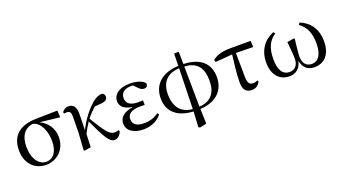

<svg xmlns="http://www.w3.org/2000/svg" viewBox="-65 -1343 3968 2215"><g transform="rotate(-20 1919.5 -235.5)"><path d="M286 15C421 15 531 -86 531 -239C531 -349 465 -435 377 -474L624 -446L619 -530L360 -525C142 -522 45 -417 45 -249C45 -85 149 15 286 15ZM302 -483C395 -458 442 -341 442 -220C442 -91 384 -18 299 -18C212 -18 140 -107 140 -261C140 -386 192 -470 302 -483Z M1127 15C1160 15 1194 -11 1214 -60L1205 -76C1194 -71 1176 -67 1156 -67C1093 -67 1055 -120 935 -315C971 -360 1006 -396 1041 -427L1118 -433C1172 -437 1200 -454 1200 -491C1200 -520 1184 -532 1165 -537C1129 -533 1093 -523 1046 -482C972 -419 894 -318 840 -207C842 -273 845 -340 845 -401C846 -498 812 -533 753 -533C717 -533 690 -512 674 -488L681 -471C690 -473 701 -474 712 -474C750 -474 764 -457 764 -402L761 -198L747 4L756 12L836 0C839 -54 840 -107 842 -162C870 -216 888 -245 916 -288C1020 -63 1063 15 1127 15Z M1483 15C1583 15 1663 -28 1707 -88L1692 -107C1640 -69 1582 -50 1511 -50C1419 -50 1375 -87 1375 -147C1375 -203 1413 -248 1539 -248C1550 -248 1561 -248 1588 -247V-303C1564 -301 1548 -301 1531 -301C1425 -301 1386 -342 1386 -403C1386 -465 1431 -505 1513 -505L1538 -504L1582 -459C1611 -430 1626 -425 1651 -425C1677 -425 1695 -444 1692 -474C1661 -517 1585 -537 1508 -537C1369 -537 1302 -471 1302 -395C1302 -334 1348 -285 1454 -271C1329 -254 1281 -196 1281 -128C1281 -39 1363 15 1483 15Z M2093 -12C1955 -24 1881 -110 1881 -270C1881 -417 1959 -502 2106 -508ZM2082 206 2099 217 2182 199 2176 17C2367 8 2481 -97 2481 -265C2481 -427 2380 -531 2169 -537L2167 -688H2110L2106 -537C1908 -530 1787 -425 1787 -253C1787 -86 1902 8 2092 17ZM2169 -507C2326 -499 2387 -406 2387 -255C2387 -108 2320 -20 2175 -12Z M2811 15C2860 15 2891 -8 2914 -50L2906 -68C2889 -59 2872 -54 2850 -54C2812 -54 2788 -74 2785 -145L2782 -450L2993 -446L2989 -523H2757C2642 -523 2578 -507 2520 -461L2527 -432L2735 -449C2722 -342 2706 -221 2706 -113C2706 -20 2746 15 2811 15Z M3274 15C3350 15 3410 -30 3427 -117C3447 -28 3499 15 3580 15C3697 15 3784 -63 3784 -231C3784 -382 3709 -482 3591 -529L3575 -505C3656 -447 3693 -366 3693 -236C3693 -91 3637 -31 3566 -31C3494 -31 3456 -77 3456 -163C3456 -218 3469 -298 3476 -373L3467 -379L3383 -365C3389 -281 3398 -221 3398 -155C3398 -72 3351 -31 3290 -31C3216 -31 3163 -89 3163 -232C3163 -371 3202 -450 3285 -506L3269 -528C3153 -481 3072 -379 3072 -225C3072 -67 3157 15 3274 15Z"/></g></svg>

Font: Noto Serif JP Medium
Style: Regular
Weight: 500
Designer: Ryoko NISHIZUKA 西塚涼子 (kana & ideographs); Frank Grießhammer (Latin, Greek & Cyrillic); Wenlong ZHANG 张文龙 (bopomofo); San
Foundry: Adobe
Version: Version 2.001;hotconv 1.1.0;makeotfexe 2.6.0